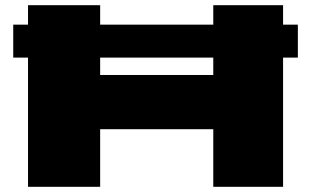

<svg xmlns="http://www.w3.org/2000/svg" viewBox="-20 -720 1199 740"><path d="M31 -498V-625H88V-700H366V-625H802V-700H1071V-625H1128V-498H1071V0H802V-222H366V0H88V-498ZM366 -431H802V-498H366Z"/></svg>

Font: Georama Extra Expanded ExtraBold
Style: Regular
Weight: 800
Width: 8
Designer: Jean-Baptiste Levee
Foundry: Production Type
Version: Version 1.000